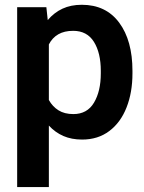

<svg xmlns="http://www.w3.org/2000/svg" viewBox="-20 -565 594 791"><path d="M50.7 -535.3H171L176.7 -482.3Q203 -513.3 237.5 -529.3Q272 -545.3 317 -545.3Q416.3 -545.3 471 -471.7Q525.7 -398 525.7 -273V-262.7Q525.7 -184 501.3 -122.2Q477 -60.3 430.3 -25.2Q383.7 10 318.3 10Q274.7 10 240.8 -4.8Q207 -19.7 181.3 -47.7V205.7H50.7ZM281.3 -438Q245 -438 220.2 -423.7Q195.3 -409.3 181.3 -382V-153Q196.3 -126 221 -110.5Q245.7 -95 282.3 -95Q339.3 -95 367.3 -142.2Q395.3 -189.3 395.3 -262.7V-273Q395.3 -347 367 -392.5Q338.7 -438 281.3 -438Z"/></svg>

Font: FreesentationVF
Style: Regular
Weight: 400
Designer: glyphs from Roboto by Christian Robertson / Hangul glyphs from Noto Sans CJK(Source Han Sans) by Jang Soo-young and Kang
Foundry: PT&
Version: Version 2.001;Glyphs 3.3.1 (3343)